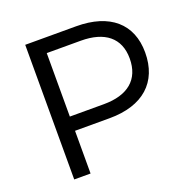

<svg xmlns="http://www.w3.org/2000/svg" viewBox="-125 -819 919 938"><g transform="rotate(-20 334.5 -350.0)"><path d="M369 -700H104V0H189V-222H369C543 -222 642 -311 642 -465C642 -614 543 -700 369 -700ZM366 -296H189V-626H366C490 -626 561 -570 561 -463C561 -353 490 -296 366 -296Z"/></g></svg>

Font: Juman Normal
Style: Regular
Weight: 300
Designer: Bandar Raffah (Arabic) Julieta Ulanovsky (Latin)
Foundry: Caramella
Version: Version 5.022;PS 005.022;hotconv 1.0.88;makeotf.lib2.5.64775